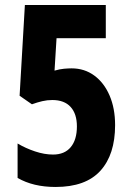

<svg xmlns="http://www.w3.org/2000/svg" viewBox="-20 -734 521 764"><path d="M265 -462Q316 -462 355 -433.5Q394 -405 416 -354Q438 -303 438 -236Q438 -119 379.5 -54.5Q321 10 201 10Q112 10 50 -26V-163Q82 -144 119.5 -131.5Q157 -119 191 -119Q237 -119 261.5 -148.5Q286 -178 286 -231Q286 -281 261 -308.5Q236 -336 188 -336Q168 -336 148.5 -331.5Q129 -327 107 -319L58 -353L79 -714H401V-582H205L197 -453Q218 -459 235 -460.5Q252 -462 265 -462Z"/></svg>

Font: Noto Sans Hebrew ExtraCondensed ExtraBold
Style: Regular
Weight: 800
Width: 2
Designer: Monotype Design Team
Foundry: Monotype Imaging Inc.
Version: Version 2.004; ttfautohint (v1.8.4.7-5d5b)